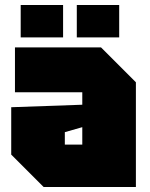

<svg xmlns="http://www.w3.org/2000/svg" viewBox="-20 -750 600 770"><path d="M25 -130V-320L310 -330V-380H40V-560H385L525 -420V0H155ZM240 -220V-170H310V-240ZM63 -600V-730H233V-600ZM288 -600V-730H458V-600Z"/></svg>

Font: Tektur SemiCondensed Black
Style: Regular
Weight: 900
Width: 4
Designer: Adam Jagosz
Foundry: Adam Jagosz
Version: Version 1.005;gftools[0.9.30]